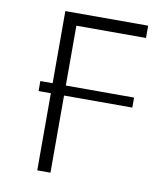

<svg xmlns="http://www.w3.org/2000/svg" viewBox="-80 -766 709 831"><g transform="rotate(10 274.5 -350.0)"><path d="M140 0V-700H504V-646H198V0ZM86 -339V-383H498V-339Z"/></g></svg>

Font: Geologica Cursive Thin
Style: Regular
Weight: 250
Designer: Sindre Bremnes, Frode Helland
Foundry: Monokrom Skriftforlag AS
Version: Version 1.010;gftools[0.9.28]